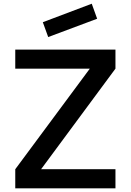

<svg xmlns="http://www.w3.org/2000/svg" viewBox="-20 -1018 707 1038"><path d="M240.6 -817.7 211.5 -897.9 476 -997.9 505.2 -916.7ZM202.1 -103.1 604.2 -646.9V-750H62.5V-646.9H465.6L62.5 -103.1V0H604.2V-103.1Z"/></svg>

Font: Manrope Semibold
Style: Regular
Weight: 600
Width: 4
Designer: Michael Sharanda
Foundry: Michael Sharanda
Version: Version 2.000;PS 002.000;hotconv 1.0.88;makeotf.lib2.5.64775